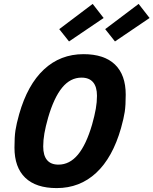

<svg xmlns="http://www.w3.org/2000/svg" viewBox="-20 -947 785 982"><path d="M78 -363Q121 -514 205 -592Q289 -670 407 -670Q513 -670 568 -617Q623 -564 623 -463Q623 -408 618 -375Q613 -342 599 -292Q556 -141 472 -63Q388 15 270 15Q164 15 109 -38Q54 -91 54 -192Q54 -247 59 -280Q64 -313 78 -363ZM201 -198Q201 -152 220.5 -128.5Q240 -105 279 -105Q336 -105 378.5 -156Q421 -207 451 -310Q464 -356 470 -390.5Q476 -425 476 -457Q476 -503 456 -526.5Q436 -550 397 -550Q340 -550 298 -499Q256 -448 226 -345Q213 -299 207 -264.5Q201 -230 201 -198ZM333 -735 283 -798 454 -927 510 -855ZM568 -735 518 -798 689 -927 745 -855Z"/></svg>

Font: Intel One Mono
Style: Bold Italic
Weight: 700
Italic angle: -16°
Monospace: yes
Designer: Fred Shallcrass
Foundry: Frere-Jones Type LLC
Version: Version 1.400;hotconv 1.1.0;makeotfexe 2.6.0;FJTRelease1.4